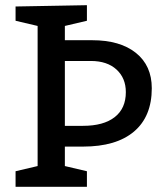

<svg xmlns="http://www.w3.org/2000/svg" viewBox="-20 -720 635 740"><path d="M230 -565H335Q443 -565 504 -516Q565 -467 565 -380Q565 -271 496.5 -213Q428 -155 300 -155H230V-80L315 -60V0H40V-60L125 -80V-620L40 -640V-695L315 -700V-640L230 -620ZM230 -235H300Q379 -235 422 -268.5Q465 -302 465 -365Q465 -419 429 -452Q393 -485 330 -485H230Z"/></svg>

Font: Bitter
Style: Regular
Weight: 400
Designer: Sol Matas
Foundry: Sol Matas
Version: Version 1.300;PS 001.300;hotconv 1.0.70;makeotf.lib2.5.58329